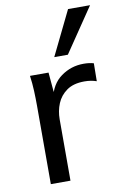

<svg xmlns="http://www.w3.org/2000/svg" viewBox="-87 -825 569 876"><g transform="rotate(-10 197.0 -386.5)"><path d="M76 0V-362Q76 -397 74.5 -432.5Q73 -468 68 -503H154L165 -378L154 -382Q167 -448 213.5 -481.5Q260 -515 318 -515Q332 -515 343.5 -513.5Q355 -512 365 -509L364 -426Q339 -435 308 -435Q257 -435 226 -413Q195 -391 181 -357Q167 -323 167 -284V0ZM255 -568H192L292 -773H394Z"/></g></svg>

Font: Muli Medium
Style: Regular
Weight: 500
Designer: Vernon Adams
Foundry: Vernon Adams
Version: Version 2.100; ttfautohint (v1.8.1.43-b0c9)